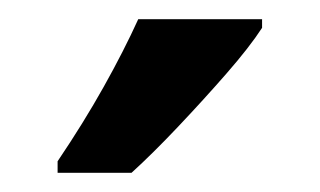

<svg xmlns="http://www.w3.org/2000/svg" viewBox="-20 -786 333 200"><path d="M253 -757Q240 -737 216 -709.5Q192 -682 165.5 -654Q139 -626 117 -606H40V-618Q67 -658 88 -695.5Q109 -733 124 -766H253Z"/></svg>

Font: Noto Sans Gurmukhi ExtraCondensed SemiBold
Style: Regular
Weight: 600
Width: 2
Designer: Jelle Bosma - Monotype Design Team
Foundry: Monotype Imaging Inc.
Version: Version 2.004; ttfautohint (v1.8.4.7-5d5b)